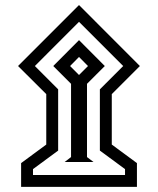

<svg xmlns="http://www.w3.org/2000/svg" viewBox="-20 -668 628 764"><path d="M51.8 -405.3 294.4 -647.9 536.6 -405.3 424.8 -293.5V-92.8L524.9 -19V75.7H64V-19L164.1 -92.8V-293.5ZM118.7 -405.3 211.4 -312.5V-68.8L111.3 4.9V28.3H477.5V4.9L377.4 -68.8V-312.5L470.2 -405.3L294.4 -581.1ZM237.3 -23.4 262.7 -43V-334.5L191.9 -405.3L294.4 -508.3L397 -405.3L326.2 -334.5V-43L352.1 -23.4ZM258.8 -405.3 294.4 -369.6 330.1 -405.3 294.4 -441.4Z"/></svg>

Font: Vazirmatn RD UI SemiBold
Style: Regular
Weight: 600
Designer: Saber Rastikerdar
Foundry: Saber Rastikerdar
Version: Version 33.003